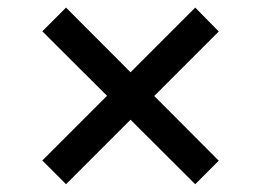

<svg xmlns="http://www.w3.org/2000/svg" viewBox="-20 -586 688 506"><path d="M154 -100.5 91.5 -163 262 -333.5 91.5 -503.5 154 -566 324 -395.5 494.5 -566 556.5 -503 386.5 -333 556.5 -162.5 494.5 -100.5 324 -270.5Z"/></svg>

Font: Geologica Cursive Medium
Style: Regular
Weight: 500
Designer: Sindre Bremnes, Frode Helland
Foundry: Monokrom Skriftforlag AS
Version: Version 1.010;gftools[0.9.28]